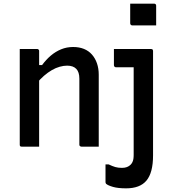

<svg xmlns="http://www.w3.org/2000/svg" viewBox="-20 -802 940 1050"><path d="M807 -534Q810 -534 812.5 -532.5Q815 -531 816 -528.5Q817 -526 817 -523Q817 -468 817 -413.5Q817 -359 817 -303Q817 -247 817 -189.5Q817 -132 817 -73Q817 -14 817 48Q817 95 808 129.5Q799 164 781 185.5Q763 207 735 217.5Q707 228 670 228Q625 228 597.5 220Q570 212 560 203Q559 201 558 199Q557 197 557 195Q557 171 557 145.5Q557 120 557 97H574Q595 107 610.5 111.5Q626 116 647 116Q663 116 674.5 111.5Q686 107 694 99Q700 93 704 85Q708 77 709.5 67Q711 57 711 45Q711 -23 711 -85.5Q711 -148 711 -206.5Q711 -265 711 -321Q711 -377 711 -434H703Q695 -434 684 -434Q673 -434 661 -434Q649 -434 637 -434Q625 -434 614 -434Q611 -434 608.5 -435.5Q606 -437 604.5 -439.5Q603 -442 603 -445Q603 -467 603 -489.5Q603 -512 603 -534Q634 -534 662 -534Q690 -534 715 -534Q740 -534 763 -534Q786 -534 807 -534ZM692 -782Q708 -782 724.5 -782Q741 -782 758 -782Q775 -782 791 -782Q807 -782 823 -782Q828 -782 831 -779Q834 -776 834 -771V-663Q818 -663 802 -663Q786 -663 769 -663Q752 -663 735.5 -663Q719 -663 703 -663Q700 -663 697.5 -664.5Q695 -666 693.5 -668.5Q692 -671 692 -674ZM520 0Q495 0 473 0Q451 0 425 0Q422 0 419.5 -1.5Q417 -3 415.5 -5Q414 -7 414 -11Q414 -71 414 -131.5Q414 -192 414 -252Q414 -312 414 -372Q414 -408 397 -425.5Q380 -443 347 -443Q328 -443 306.5 -437Q285 -431 263.5 -418.5Q242 -406 220.5 -387.5Q199 -369 178 -343V-446H210Q232 -476 258 -498Q284 -520 314.5 -532.5Q345 -545 380 -545Q413 -545 439 -534.5Q465 -524 483 -503.5Q501 -483 510.5 -455Q520 -427 520 -394Q520 -346 520 -297Q520 -248 520 -199.5Q520 -151 520 -102Q520 -76 520 -50.5Q520 -25 520 0ZM194 0Q177 0 162 0Q147 0 131 0Q115 0 99 0Q96 0 94 -0.5Q92 -1 90.5 -2.5Q89 -4 88.5 -6Q88 -8 88 -11Q88 -64 88 -117.5Q88 -171 88 -223.5Q88 -276 88 -329Q88 -382 88 -435Q88 -466 88 -491.5Q88 -517 88 -534Q106 -534 122 -534Q138 -534 153 -534Q168 -534 183 -534Q187 -534 189 -532.5Q191 -531 192.5 -529Q194 -527 194 -523Q194 -458 194 -392.5Q194 -327 194 -261.5Q194 -196 194 -130.5Q194 -65 194 0Z"/></svg>

Font: Recursive Medium
Style: Regular
Weight: 500
Version: Version 1.085